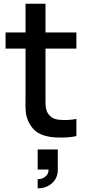

<svg xmlns="http://www.w3.org/2000/svg" viewBox="-20 -739 479 1043"><path d="M227.1 -475.1V-227.1Q227.1 -222.7 227.1 -208.5Q227.1 -194.3 227.1 -190.2Q227.1 -186 227.3 -175.3Q227.5 -164.6 228.3 -159.9Q229 -155.3 230.5 -147.9Q231.9 -140.6 233.9 -135.5Q235.8 -130.4 238.8 -126Q258.3 -91.8 302.2 -88.4Q346.7 -84 395 -92.8V0Q365.7 7.3 322.8 8.3Q279.8 9.3 252 4.4Q211.9 -2 185.5 -18.1Q159.2 -34.2 140.6 -66.9Q134.3 -77.1 129.9 -89.6Q125.5 -102.1 123 -111.3Q120.6 -120.6 119.6 -137.5Q118.7 -154.3 118.4 -162.1Q118.2 -169.9 118.4 -191.7Q118.7 -213.4 118.7 -220.7V-475.1H10.3V-562.5H118.7V-718.8H227.1V-562.5H395V-475.1ZM184.6 182.1V72.8H293.9V182.1Q293.9 228.5 262.7 256.3Q231.4 284.2 184.6 284.2V234.4Q195.3 234.4 207.3 231.2Q219.2 228 231.7 215.3Q244.1 202.6 243.7 182.1Z"/></svg>

Font: Manrope3 Semibold
Style: Regular
Weight: 600
Width: 4
Designer: Mikhail Sharanda
Foundry: Mikhail Sharanda
Version: Version 3.000;PS 003.000;hotconv 1.0.88;makeotf.lib2.5.64775